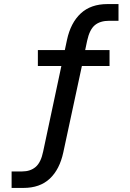

<svg xmlns="http://www.w3.org/2000/svg" viewBox="-20 -734 640 943"><path d="M37 189V108H89Q129 108 155 86Q181 64 192 10L284 -422L303 -410H166V-488H315L295 -472L309 -538Q327 -622 376.5 -668Q426 -714 508 -714H562V-632H517Q472 -632 446 -610.5Q420 -589 408 -534L395 -472L380 -488H518V-410H365L385 -423L291 14Q273 98 224.5 143.5Q176 189 95 189Z"/></svg>

Font: Nunito Sans 12pt ExtraLight 12pt SemiBold
Style: Regular
Weight: 600
Version: Version 3.101;gftools[0.9.27]